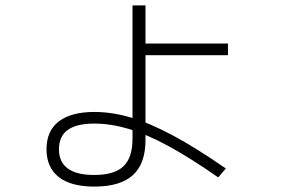

<svg xmlns="http://www.w3.org/2000/svg" viewBox="-20 -653 1040 710"><path d="M329 37Q242 37 197 1.5Q152 -34 152 -101Q152 -169 197.5 -204Q243 -239 329 -239Q395 -239 465.5 -218Q536 -197 621.5 -151Q707 -105 815 -30L787 3Q685 -68 604.5 -112Q524 -156 457 -176Q390 -196 329 -196Q263 -196 230.5 -172.5Q198 -149 198 -101Q198 -54 230.5 -30Q263 -6 328 -6Q403 -6 436.5 -38Q470 -70 470 -140V-195V-633H518V-492H823V-449H518V-135Q518 -48 471.5 -5.5Q425 37 329 37Z"/></svg>

Font: M PLUS 1 Light
Style: Regular
Weight: 300
Designer: Coji Morishita
Foundry: UNDERFOREST DESIGN
Version: Version 1.001